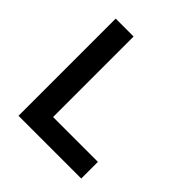

<svg xmlns="http://www.w3.org/2000/svg" viewBox="-187 -839 978 978"><g transform="rotate(45 301.5 -350.0)"><path d="M94 0V-700H223V-120H546V0Z"/></g></svg>

Font: Readex Pro Medium
Style: Regular
Weight: 500
Designer: Bonnie Shaver-Troup, Thomas Jockin
Foundry: Lexend
Version: Version 1.204